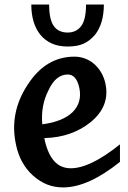

<svg xmlns="http://www.w3.org/2000/svg" viewBox="-20 -819 566 851"><path d="M511.7 -101.6Q441.9 -45.4 378.7 -16.8Q315.4 11.7 259.8 11.7Q221.7 11.7 189 -1.2Q156.2 -14.2 125.5 -41.5Q68.8 -93.3 51.3 -175.8Q20 -317.4 101.6 -441.9Q142.6 -505.9 194.6 -536.9Q246.6 -567.9 310.1 -567.9Q335 -567.9 357.4 -559.3Q379.9 -550.8 397.7 -535.2Q415.5 -519.5 428.5 -497.6Q441.4 -475.6 447.3 -448.7Q458 -398.4 441.4 -355.5Q424.8 -312.5 381.3 -277.3Q341.8 -245.1 290.3 -226.8Q238.8 -208.5 176.8 -207L177.7 -199.7Q191.9 -136.7 220.2 -105Q248.5 -73.2 293.9 -73.2Q336.9 -73.2 391.1 -99.6Q445.3 -126 511.7 -179.2ZM194.8 -418.5Q177.7 -385.3 170.7 -347.9Q163.6 -310.5 167.5 -268.1Q213.4 -273.9 247.3 -287.8Q281.2 -301.8 302.2 -322.5Q323.2 -343.3 330.8 -370.4Q338.4 -397.5 331.5 -429.7Q318.8 -488.8 280.3 -488.8Q253.9 -488.8 232.4 -471.4Q210.9 -454.1 194.8 -418.5ZM440.4 -798.8Q440.4 -756.8 430.2 -722.4Q419.9 -688 400.9 -664.6Q378.9 -638.7 351.1 -625.7Q323.2 -612.8 279.8 -612.8Q239.7 -612.8 209.7 -626.2Q179.7 -639.6 159.2 -664.6Q139.2 -689 128.9 -723.1Q118.7 -757.3 118.7 -798.8H197.8Q197.8 -732.9 218.3 -703.9Q238.8 -674.8 279.8 -674.8Q318.4 -674.8 339.8 -703.4Q361.3 -731.9 361.3 -798.8Z"/></svg>

Font: IranNastaliq
Style: Regular
Weight: 400
Designer: Hossein Zahedi
Version: Version 1.5